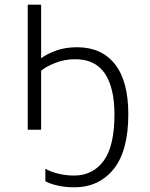

<svg xmlns="http://www.w3.org/2000/svg" viewBox="-20 -552 640 817"><path d="M173 219V166Q193 178 226.5 186.5Q260 195 295 195Q375 195 421 132.5Q467 70 467 -65Q467 -179 426 -239.5Q385 -300 300 -300Q255 -300 215.5 -284.5Q176 -269 155 -251V0H98V-532H155V-304Q180 -323 219.5 -337Q259 -351 308 -351Q412 -351 469 -279Q526 -207 526 -66Q526 90 463.5 167.5Q401 245 296 245Q258 245 225 237.5Q192 230 173 219Z"/></svg>

Font: Noto Sans Mono UI Light
Style: Regular
Weight: 300
Monospace: yes
Designer: Monotype Design team
Foundry: Monotype Imaging Inc.
Version: Version 1.000